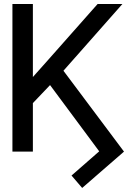

<svg xmlns="http://www.w3.org/2000/svg" viewBox="-20 -747 671 946"><path d="M142 -727.3H41.2V0H142V-239L226.6 -327.8L468.8 -1.4L332.4 117.9L384.9 179L590.9 0L292.6 -398.4L583.1 -727.3H460.9L214.5 -448.9L142 -367.5Z"/></svg>

Font: Karasuma Gothic
Style: Regular
Weight: 400
Designer: Rasmus Andersson, Ryoko Nishizuka
Foundry: Genbu
Version: Version 1.00